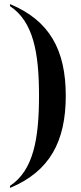

<svg xmlns="http://www.w3.org/2000/svg" viewBox="-20 -786 395 940"><path d="M29 124V134C222 54 302 -92 302 -317C302 -542 222 -686 29 -766V-756C143 -680 171 -529 171 -317C171 -104 143 48 29 124Z"/></svg>

Font: Noto Serif Display SemiCondensed SemiBold
Style: Regular
Weight: 600
Width: 4
Designer: Monotype Design Team
Foundry: Monotype Imaging Inc.
Version: Version 2.009